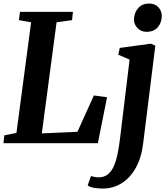

<svg xmlns="http://www.w3.org/2000/svg" viewBox="-20 -810 944 1086"><path d="M-0.5 0 4.5 -44.5 73 -58 156 -684 87 -696 93 -743H392.5L387.5 -696L300 -684L216.5 -55.5L418 -64.5L511 -270L585.5 -260L533.5 0ZM789.5 2.5Q779.5 84 747.2 140.8Q715 197.5 667 227Q619 256.5 561.5 256.5Q534 256.5 510 252Q486 247.5 476 238.5L494.5 186Q501.5 188.5 514.8 190.8Q528 193 538.5 193Q569.5 193 590.5 175.8Q611.5 158.5 624.5 128.2Q637.5 98 645.5 58.2Q653.5 18.5 659 -27L713 -473L649 -500.5L657.5 -539L833.5 -563L858.5 -551.5ZM807.5 -630Q778 -630 757.2 -651.8Q736.5 -673.5 738 -703Q739.5 -739.5 762.2 -764.8Q785 -790 823.5 -790Q857 -790 876.2 -768.8Q895.5 -747.5 895 -719.5Q894.5 -681.5 872.5 -655.8Q850.5 -630 807.5 -630Z"/></svg>

Font: Merriweather 28pt
Style: Bold Italic
Weight: 700
Italic angle: -7.8°
Version: Version 2.101